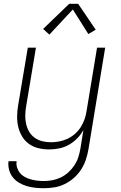

<svg xmlns="http://www.w3.org/2000/svg" viewBox="-20 -782 640 1015"><path d="M212 213Q189 213 165.5 210.5Q142 208 120.5 201.5Q99 195 80 183.5Q61 172 47.5 155Q34 138 28 115.5Q22 93 25 70H68Q65 88 70.5 104.5Q76 121 86.5 133.5Q97 146 112 154Q127 162 143.5 166.5Q160 171 177.5 173Q195 175 212 175Q235 175 258 170.5Q281 166 302.5 155.5Q324 145 342 128.5Q360 112 373.5 91.5Q387 71 394 49Q401 27 405 4L421 -95Q408 -71 388 -50.5Q368 -30 344 -16.5Q320 -3 293 2.5Q266 8 240 8Q211 8 183.5 1.5Q156 -5 133.5 -21Q111 -37 97 -60.5Q83 -84 76.5 -111Q70 -138 70.5 -167.5Q71 -197 76 -226L127 -530H170L118 -219Q114 -196 113.5 -172.5Q113 -149 118 -127Q123 -105 134 -86Q145 -67 163 -54Q181 -41 203.5 -35.5Q226 -30 249 -30Q272 -30 294.5 -34.5Q317 -39 338 -49Q359 -59 377 -75Q395 -91 407.5 -111Q420 -131 427.5 -153Q435 -175 438 -197L493 -530H536L447 11Q442 38 433 64.5Q424 91 408 115.5Q392 140 369.5 159.5Q347 179 321 191.5Q295 204 267 208.5Q239 213 212 213ZM241 -599 208 -629 346 -762H393L486 -625L447 -602L365 -732Z"/></svg>

Font: Iosevka Curly XLtEx
Style: Italic
Weight: 200
Width: 7
Italic angle: -9°
Monospace: yes
Designer: Belleve Invis
Foundry: Belleve Invis
Version: Version 11.1.0; ttfautohint (v1.8.3)